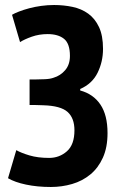

<svg xmlns="http://www.w3.org/2000/svg" viewBox="-20 -732 475 766"><path d="M98 -313V-415H122Q137 -415 159 -416Q181 -417 194 -422Q221 -430 240 -452Q259 -474 259 -509Q259 -558 235.5 -577Q212 -596 170 -596Q136 -596 106.5 -585.5Q77 -575 60 -564L28 -673Q38 -679 56 -686Q74 -693 96.5 -699Q119 -705 144.5 -708.5Q170 -712 196 -712Q234 -712 269.5 -704.5Q305 -697 332 -677.5Q359 -658 375 -624Q391 -590 391 -537Q391 -486 369.5 -442Q348 -398 300 -377V-371Q352 -357 380.5 -315Q409 -273 409 -201Q409 -144 390.5 -103Q372 -62 340.5 -36Q309 -10 268 2Q227 14 183 14Q129 14 84 4.5Q39 -5 12 -21L45 -133Q64 -122 97.5 -112Q131 -102 176 -102Q217 -102 247 -128.5Q277 -155 277 -212Q277 -261 249.5 -285.5Q222 -310 153 -312Q142 -312 138 -312.5Q134 -313 121 -313Z"/></svg>

Font: PT Sans Narrow
Style: Bold
Weight: 700
Width: 3
Designer: A.Korolkova, O.Umpeleva, V.Yefimov
Foundry: ParaType Ltd
Version: Version 2.003W OFL